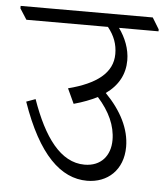

<svg xmlns="http://www.w3.org/2000/svg" viewBox="-78 -665 597 692"><g transform="rotate(5 220.5 -319.5)"><path d="M262 -16C336 -16 392 -66 392 -150C392 -214 360 -278 302 -337C347 -369 369 -411 369 -461C369 -502 353 -542 329 -575H472V-582L447 -623H-31V-614L-6 -575H289C313 -545 324 -515 324 -480C324 -411 266 -368 165 -342L190 -288C223 -297 251 -308 275 -320C318 -272 341 -222 341 -170C341 -114 308 -73 248 -73C161 -73 99 -159 52 -293L19 -281C84 -94 167 -16 262 -16Z"/></g></svg>

Font: Noto Serif Devanagari SemiCondensed Light
Style: Regular
Weight: 300
Width: 4
Designer: Universal Thirst, Indian Type Foundry and the Monotype Design Team
Foundry: Monotype Imaging Inc.
Version: Version 2.004